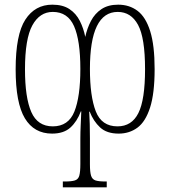

<svg xmlns="http://www.w3.org/2000/svg" viewBox="-20 -564 728 822"><path d="M249 238V213H258Q286 213 300.5 208.5Q315 204 319.5 188Q324 172 324 138V30Q324 1 325.5 -28.5Q327 -58 328 -87H326Q310 -44 281.5 -18Q253 8 203 8Q126 8 86.5 -57.5Q47 -123 47 -267Q47 -416 88.5 -480Q130 -544 204 -544Q249 -544 277.5 -525Q306 -506 322 -474Q338 -442 345 -406Q353 -443 369.5 -474.5Q386 -506 414.5 -525Q443 -544 486 -544Q534 -544 569 -517.5Q604 -491 623 -430.5Q642 -370 642 -268Q642 -164 622.5 -103.5Q603 -43 568.5 -17.5Q534 8 488 8Q437 8 408.5 -18.5Q380 -45 364 -86H362Q365 -37 365 29V139Q365 173 370 188.5Q375 204 389 208.5Q403 213 431 213H437V238ZM206 -23Q273 -23 298.5 -86.5Q324 -150 324 -269Q324 -391 297 -452Q270 -513 206 -513Q150 -513 118.5 -455.5Q87 -398 87 -267Q87 -146 114 -84.5Q141 -23 206 -23ZM483 -23Q544 -23 572.5 -80Q601 -137 601 -268Q601 -402 571 -457.5Q541 -513 484 -513Q365 -513 365 -269Q365 -152 390 -87.5Q415 -23 483 -23Z"/></svg>

Font: Noto Serif ExtraCondensed ExtraLight
Style: Regular
Weight: 200
Width: 2
Designer: Monotype Design Team
Foundry: Monotype Imaging Inc.
Version: Version 2.015